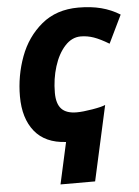

<svg xmlns="http://www.w3.org/2000/svg" viewBox="-62 -773 768 1061"><g transform="rotate(-5 321.5 -242.5)"><path d="M281 9Q166 3 107.5 -69.5Q49 -142 49 -264Q49 -378 88 -483.5Q127 -589 209 -657Q291 -725 413 -725Q483 -725 539 -710.5Q595 -696 643 -666L568 -511Q520 -540 484.5 -552.5Q449 -565 412 -565Q363 -565 324.5 -523Q286 -481 264.5 -412.5Q243 -344 243 -267Q243 -206 270 -177.5Q297 -149 354 -149Q388 -149 441.5 -158Q495 -167 514 -176L422 240H230Z"/></g></svg>

Font: Noto Sans Display Black
Style: Italic
Weight: 900
Italic angle: -12°
Designer: Monotype Design team
Foundry: Monotype Imaging Inc.
Version: Version 1.000